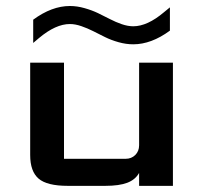

<svg xmlns="http://www.w3.org/2000/svg" viewBox="-20 -604 660 624"><path d="M87.9 -540Q148.4 -584.5 207 -584.5Q230.5 -584.5 254.6 -577.6Q278.8 -570.8 298.6 -561.3Q318.4 -551.8 337.2 -542Q356 -532.2 375.7 -525.4Q395.5 -518.6 413.1 -518.6Q459 -518.6 513.2 -564.5L532.2 -580.1V-504.4Q471.7 -460 413.1 -460Q389.6 -460 365.5 -466.8Q341.3 -473.6 321.5 -483.4Q301.8 -493.2 283 -502.7Q264.2 -512.2 244.4 -519Q224.6 -525.9 207 -525.9Q161.1 -525.9 106.9 -480.5L87.9 -464.4ZM432.1 0V-42Q419.9 -20 393.6 -10Q367.2 0 322.3 0H200.2Q132.8 0 105.5 -23.4Q78.1 -46.9 78.1 -100.1V-400.4H188V-87.9H388.2Q407.2 -87.9 419.7 -100.3Q432.1 -112.8 432.1 -131.8V-400.4H542V0Z"/></svg>

Font: Squarish Sans CT
Style: Regular
Weight: 400
Version: Version 0.9